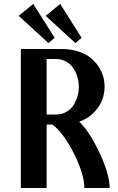

<svg xmlns="http://www.w3.org/2000/svg" viewBox="-20 -947 596 967"><path d="M74.2 0ZM391.1 -730ZM147.5 -927.2 255.4 -756.3 224.1 -730 74.2 -867.2ZM283.2 -927.2 391.1 -756.3 359.9 -730 210 -867.2ZM214.8 -319.8V0H85V-700.2H290Q335.9 -700.2 373.8 -688Q411.6 -675.8 435.8 -656.2Q460 -636.7 476.6 -611.3Q493.2 -585.9 500 -560.5Q506.8 -535.2 506.8 -509.8Q506.8 -476.1 494.6 -443.4Q482.4 -410.6 452.4 -379.9Q422.4 -349.1 378.9 -334Q430.2 -285.6 481.2 -177.5Q532.2 -69.3 532.2 0H404.8Q404.8 -69.3 352.3 -173.6Q299.8 -277.8 244.1 -319.8ZM214.8 -649.9V-370.1H259.8Q290 -370.1 313.7 -383.3Q337.4 -396.5 350.6 -417.7Q363.8 -439 370.4 -462.4Q377 -485.8 377 -509.8Q377 -528.8 373 -547.6Q369.1 -566.4 360.1 -585Q351.1 -603.5 337.9 -617.9Q324.7 -632.3 304.4 -641.1Q284.2 -649.9 259.8 -649.9Z"/></svg>

Font: Pfennig
Style: Bold
Weight: 700
Version: Version 20120410 ; ttfautohint (v0.8)